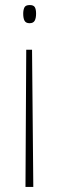

<svg xmlns="http://www.w3.org/2000/svg" viewBox="-20 -547 234 761"><path d="M123 -493Q123 -475 117.5 -465Q112 -455 97 -455Q83 -455 77.5 -464.5Q72 -474 72 -493Q72 -507 76.5 -517Q81 -527 98 -527Q113 -527 118 -518.5Q123 -510 123 -493ZM84 -350H107L112 194H81Z"/></svg>

Font: Noto Sans Gujarati ExtraCondensed Thin
Style: Regular
Weight: 100
Width: 2
Designer: Jelle Bosma - Monotype Design Team, Universal Thirst
Foundry: Monotype Imaging Inc.
Version: Version 2.106; ttfautohint (v1.8.4.7-5d5b)